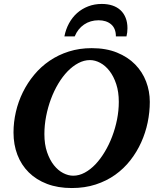

<svg xmlns="http://www.w3.org/2000/svg" viewBox="-20 -929 792 965"><path d="M577.1 -417Q577.1 -467.3 564.2 -506.3Q551.3 -545.4 530.5 -572.3Q509.8 -599.1 483.9 -613Q458 -627 432.1 -627Q402.3 -627 373.8 -611.8Q345.2 -596.7 319.8 -570.6Q294.4 -544.4 272.9 -508.5Q251.5 -472.7 236.1 -431.4Q220.7 -390.1 211.9 -345Q203.1 -299.8 203.1 -254.9Q203.1 -203.1 216.6 -164.1Q230 -125 251 -98.6Q272 -72.3 297.6 -59.1Q323.2 -45.9 348.1 -45.9Q377.4 -45.9 406 -61.3Q434.6 -76.7 460 -103.5Q485.4 -130.4 506.8 -166.3Q528.3 -202.1 543.9 -243.4Q559.6 -284.7 568.4 -329.1Q577.1 -373.5 577.1 -417ZM732.9 -417Q732.9 -365.7 722.2 -313.7Q711.4 -261.7 689.7 -213.6Q668 -165.5 635.3 -123.5Q602.5 -81.5 559.1 -50.5Q515.6 -19.5 460.9 -1.7Q406.2 16.1 340.8 16.1Q271 16.1 216.6 -4.6Q162.1 -25.4 124.5 -62.7Q86.9 -100.1 67.4 -151.1Q47.9 -202.1 47.9 -263.2Q47.9 -314.9 59.8 -366.7Q71.8 -418.5 95 -465.6Q118.2 -512.7 151.9 -553.2Q185.5 -593.8 229.2 -623.5Q272.9 -653.3 326.2 -670.2Q379.4 -687 440.9 -687Q513.2 -687 567.9 -664.8Q622.6 -642.6 659.2 -605.2Q695.8 -567.9 714.4 -519Q732.9 -470.2 732.9 -417ZM620.6 -787.1Q620.6 -776.9 619.4 -766.4Q618.2 -755.9 615.7 -746.1H562.5Q562.5 -786.1 538.6 -806.6Q514.6 -827.1 475.6 -827.1Q434.1 -827.1 402.6 -805.7Q371.1 -784.2 355.5 -746.1H303.7Q310.5 -781.7 326.9 -811.8Q343.3 -841.8 367.4 -863.3Q391.6 -884.8 423.1 -897Q454.6 -909.2 491.7 -909.2Q521 -909.2 544.7 -901.4Q568.4 -893.6 585.2 -878.2Q602.1 -862.8 611.3 -839.8Q620.6 -816.9 620.6 -787.1Z"/></svg>

Font: Charis SIL Viet
Style: Bold Italic
Weight: 700
Italic angle: -11°
Foundry: SIL International
Version: Version 5.000